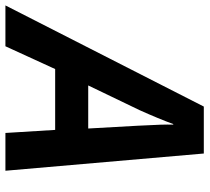

<svg xmlns="http://www.w3.org/2000/svg" viewBox="-108 -702 754 691"><g transform="rotate(90 268.5 -357.0)"><path d="M307 -714H476L538 0H402L391 -179H172L90 0H-57ZM386 -298 376 -476 375 -498Q371 -567 372 -604H370Q351 -552 320 -483L231 -298Z"/></g></svg>

Font: Noto Sans Display
Style: Bold Italic
Weight: 700
Italic angle: -12°
Designer: Monotype Design team
Foundry: Monotype Imaging Inc.
Version: Version 1.000